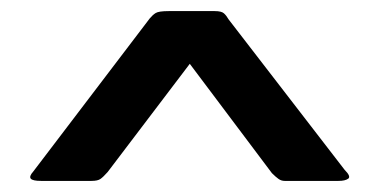

<svg xmlns="http://www.w3.org/2000/svg" viewBox="-20 -726 683 346"><path d="M54 -400Q39 -400 35.5 -404Q32 -408 40 -417L250 -693Q255 -699 260.5 -702.5Q266 -706 284 -706H367Q379 -706 383.5 -702Q388 -698 392 -691L601 -420Q613 -408 607.5 -404Q602 -400 590 -400H493Q487 -400 482 -403.5Q477 -407 470 -414L322 -611L174 -416Q166 -407 161 -403.5Q156 -400 145 -400Z"/></svg>

Font: Glory
Style: Bold
Weight: 700
Designer: Robert Leuschke
Foundry: Robert Leuschke
Version: Version 1.011